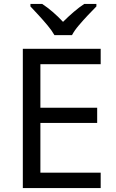

<svg xmlns="http://www.w3.org/2000/svg" viewBox="-20 -964 596 984"><path d="M496 0H97V-714H496V-635H187V-412H478V-334H187V-79H496ZM259 -784Q246 -807 224 -833.5Q202 -860 178 -886Q154 -912 136 -931V-944H196Q222 -927 250 -903Q278 -879 303 -852Q330 -879 358 -903Q386 -927 412 -944H474V-931Q455 -912 430.5 -886Q406 -860 383.5 -833.5Q361 -807 349 -784Z"/></svg>

Font: Noto Sans Phoenician
Style: Regular
Weight: 400
Designer: Monotype Design Team
Foundry: Monotype Imaging Inc.
Version: Version 2.001; ttfautohint (v1.8.4.7-5d5b)